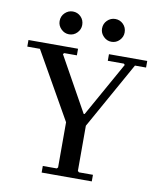

<svg xmlns="http://www.w3.org/2000/svg" viewBox="-93 -930 833 1003"><g transform="rotate(10 324.0 -428.5)"><path d="M277 -20V-281L76 -635H9V-670H272V-635H205L199 -629L360 -340H365L527 -629L521 -635H436V-670H639V-635H580L382 -281V-20ZM197 0V-35H271L277 -41H382L389 -35H463V0ZM212 -736Q188 -736 170 -754Q152 -772 152 -796Q152 -822 170 -839.5Q188 -857 212 -857Q237 -857 254.5 -839.5Q272 -822 272 -796Q272 -772 254.5 -754Q237 -736 212 -736ZM437 -736Q413 -736 395 -754Q377 -772 377 -796Q377 -822 395 -839.5Q413 -857 437 -857Q462 -857 479.5 -839.5Q497 -822 497 -796Q497 -772 479.5 -754Q462 -736 437 -736Z"/></g></svg>

Font: Brygada 1918 Medium
Style: Regular
Weight: 500
Designer: Mateusz Machalski | Borys Kosmynka | Przemek Hoffer
Foundry: NIEPODLEGLA 2018
Version: Version 3.006